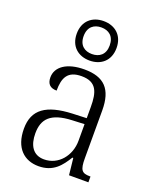

<svg xmlns="http://www.w3.org/2000/svg" viewBox="-151 -900 804 997"><g transform="rotate(20 250.5 -402.0)"><path d="M247 -596C309 -596 357 -634 357 -705C357 -776 309 -814 247 -814C185 -814 137 -776 137 -705C137 -634 185 -596 247 -596ZM247 -632C207 -632 175 -654 175 -705C175 -757 207 -779 247 -779C287 -779 319 -757 319 -705C319 -654 287 -632 247 -632ZM185 10C267 10 304 -40 336 -92H341L351 0H458V-32H454C410 -32 398 -46 398 -111V-375C398 -493 348 -544 239 -544C142 -544 86 -503 86 -445C86 -408 105 -391 140 -391C140 -462 160 -506 237 -506C320 -506 336 -454 336 -372V-310L259 -307C116 -301 48 -254 48 -148C48 -40 107 10 185 10ZM200 -33C139 -33 112 -79 112 -145C112 -224 151 -269 269 -274L336 -277V-185C336 -103 280 -33 200 -33Z"/></g></svg>

Font: Noto Serif Khmer SemiCondensed Light
Style: Regular
Weight: 300
Width: 4
Designer: Danh Hong and the Monotype Design Team
Foundry: Monotype Imaging Inc.
Version: Version 2.004